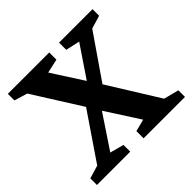

<svg xmlns="http://www.w3.org/2000/svg" viewBox="-155 -769 925 925"><g transform="rotate(-45 307.0 -307.0)"><path d="M7 0V-45L74 -65L236 -303L81 -549L14 -569V-614H296V-565L224 -549L327 -389L435 -549L363 -565V-614H591V-569L524 -549L369 -324L530 -65L607 -45V0H325V-49L387 -65L277 -236L163 -65L234 -46V0Z"/></g></svg>

Font: Manuale
Style: Regular
Weight: 400
Designer: Eduardo Tunni / Pablo Cosgaya
Foundry: Eduardo Tunni / Pablo Cosgaya
Version: Version 1.002